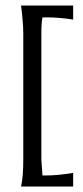

<svg xmlns="http://www.w3.org/2000/svg" viewBox="-20 -592 300 693"><path d="M146.7 41.3Q188 41.3 244 32V81.3H56Q64 46.7 64 -16V-473.3Q64 -508 56 -572H244V-521.3Q194.7 -529.3 146.7 -529.3H133.3Q129.3 -509.3 129.3 -473.3V-16L133.3 41.3Z"/></svg>

Font: Tenali Ramakrishna
Style: Regular
Weight: 400
Designer: Appaji Ambarisha Darbha
Foundry: Andhrapradesh Society for Knowledge Networks
Version: Version 1.0.5; ttfautohint (v1.2.25-373a) -l 7 -r 28 -G 50 -